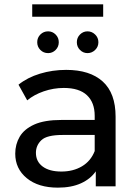

<svg xmlns="http://www.w3.org/2000/svg" viewBox="-20 -856 638 882"><path d="M420 0V-69Q396 -34 352 -14Q308 6 246 6Q156 6 103 -37.5Q50 -81 50 -150Q50 -193 70.5 -228Q91 -263 137.5 -284Q184 -305 263 -305H415V-324Q415 -385 379.5 -418.5Q344 -452 273 -452Q226 -452 181 -436.5Q136 -421 105 -395L65 -467Q106 -500 163.5 -517.5Q221 -535 284 -535Q393 -535 452 -481.5Q511 -428 511 -320V0ZM415 -162V-236H267Q195 -236 170 -212Q145 -188 145 -154Q145 -114 176 -91Q207 -68 262 -68Q316 -68 356.5 -92Q397 -116 415 -162ZM201 -612Q180 -612 165.5 -626.5Q151 -641 151 -662Q151 -683 165.5 -697.5Q180 -712 201 -712Q221 -712 235.5 -697.5Q250 -683 250 -662Q250 -641 235.5 -626.5Q221 -612 201 -612ZM382 -612Q362 -612 347.5 -626.5Q333 -641 333 -662Q333 -683 347.5 -697.5Q362 -712 382 -712Q402 -712 417 -697.5Q432 -683 432 -662Q432 -641 417 -626.5Q402 -612 382 -612ZM128 -779V-836H454V-779Z"/></svg>

Font: Montserrat Medium
Style: Regular
Weight: 500
Designer: Julieta Ulanovsky
Foundry: Julieta Ulanovsky
Version: Version 9.000; ttfautohint (v1.8.4.7-5d5b)